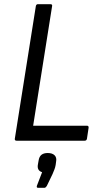

<svg xmlns="http://www.w3.org/2000/svg" viewBox="-20 -675 485 921"><path d="M60 0Q50 0 51 -9L152 -646Q154 -655 162 -655H221Q232 -655 230 -646L139 -72H397Q406 -72 405 -62L397 -9Q395 0 386 0ZM163 226Q154 226 157 216L182 151Q156 143 162 113L165 96Q168 76 179 67.5Q190 59 209 59Q231 59 242 70Q253 81 249 101L247 116Q245 128 241 138Q237 148 232 160L205 216Q199 226 193 226Z"/></svg>

Font: Sofia Sans Semi Condensed
Style: Italic
Weight: 400
Italic angle: -9°
Designer: Botio Nikoltchev, Ani Petrova
Foundry: lettersoup
Version: Version 4.101